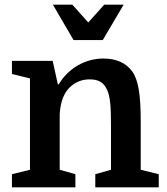

<svg xmlns="http://www.w3.org/2000/svg" viewBox="-20 -800 714 820"><path d="M419 -629 508 -780H425L357 -704L289 -780H206L294 -629ZM31 -56V0H302V-56L235 -75V-312C238 -365 253 -404 280 -429C303 -450 330 -461 363 -461C398 -461 423 -450 438 -415C450 -388 454 -348 454 -268V-75L387 -56V0H658V-56L581 -75V-281C581 -396 571 -459 544 -496C517 -532 476 -550 421 -550C344 -550 271 -508 231 -440H227L205 -540H31V-484L108 -465V-75Z"/></svg>

Font: Domine
Style: Bold
Weight: 700
Designer: Pablo Impallari, Rodrigo Fuenzalida, Brenda Gallo
Foundry: Pablo Impallari, Rodrigo Fuenzalida, Brenda Gallo
Version: Version 2.000